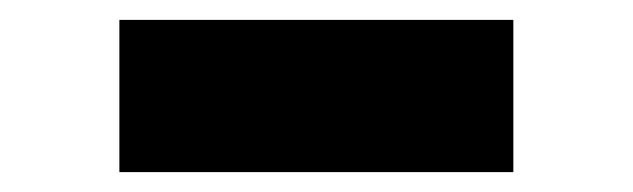

<svg xmlns="http://www.w3.org/2000/svg" viewBox="-20 -789 636 193"><path d="M100 -616V-769H496V-616Z"/></svg>

Font: Onest Black
Style: Regular
Weight: 900
Designer: Dmitri Voloshin, Andrey Kudryavtsev
Foundry: Dmitri Voloshin, Andrey Kudryavtsev
Version: Version 1.000;gftools[0.9.33]